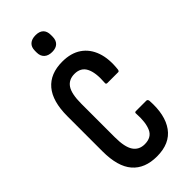

<svg xmlns="http://www.w3.org/2000/svg" viewBox="-269 -899 955 955"><g transform="rotate(-45 208.5 -421.0)"><path d="M211 6Q126 6 81.5 -45.5Q37 -97 37 -204V-451Q37 -556 81.5 -608.5Q126 -661 211 -661Q272 -661 312 -633.5Q352 -606 369.5 -556Q387 -506 379 -437Q377 -427 371 -427H294Q284 -427 286 -439Q291 -505 273 -540Q255 -575 211 -575Q170 -575 150 -545Q130 -515 130 -446V-210Q130 -141 150.5 -110.5Q171 -80 211 -80Q259 -80 275.5 -117Q292 -154 288 -217Q286 -228 296 -228H369Q378 -228 380 -217Q387 -112 344.5 -53Q302 6 211 6ZM210 -730Q183 -730 168 -744Q153 -758 153 -783V-795Q153 -821 168 -834.5Q183 -848 210 -848Q237 -848 251 -834.5Q265 -821 265 -795V-783Q265 -758 251 -744Q237 -730 210 -730Z"/></g></svg>

Font: Sofia Sans Extra Condensed SemiBold
Style: Regular
Weight: 600
Designer: Botio Nikoltchev, Ani Petrova
Foundry: lettersoup
Version: Version 4.101